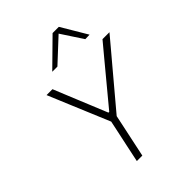

<svg xmlns="http://www.w3.org/2000/svg" viewBox="-267 -1103 1239 1239"><g transform="rotate(-45 352.0 -484.0)"><path d="M241.5 0Q254 -60.5 266 -116.2Q278 -172 292 -237.5L304.5 -297L199 -549Q182 -589.5 166.5 -626.8Q151 -664 130.5 -713H184.5Q205.5 -661 220.8 -624Q236 -587 249.5 -554Q263 -521 279.5 -481L333 -350.5H340L444.5 -476.5Q479 -518 507.5 -552.5Q536 -587 567.2 -624.5Q598.5 -662 641 -713H704.5Q670 -672 635 -630.2Q600 -588.5 566.5 -549L354.5 -297L342 -237.5Q328 -172 316.2 -116.2Q304.5 -60.5 291.5 0ZM562.5 -791.5Q538.5 -828 514.2 -865Q490 -902 466 -938.5Q426 -901.5 387.8 -865.8Q349.5 -830 310 -793.5H263Q308.5 -838 352 -881Q395.5 -924 441 -968.5H498Q524 -924.5 550.5 -880.2Q577 -836 602.5 -792.5Z"/></g></svg>

Font: Commissioner ExtraLight
Style: Italic
Weight: 200
Italic angle: -12°
Designer: Kostas Bartsokas
Foundry: Kostas Bartsokas
Version: Version 1.000; ttfautohint (v1.8.3)